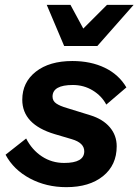

<svg xmlns="http://www.w3.org/2000/svg" viewBox="-20 -762 572 793"><path d="M245 -572 173 -742H271L324 -644L422 -742H532L382 -572ZM3 -123 88 -190Q112 -143 153 -116Q194 -89 245 -89Q328 -89 328 -137Q328 -172 277 -187L206 -208Q72 -248 72 -350Q72 -422 128 -466Q184 -510 279 -510Q355 -510 413 -482Q471 -454 502 -401L419 -330Q400 -366 363 -388.5Q326 -411 281 -411Q197 -411 197 -363Q197 -345 212.5 -334.5Q228 -324 256 -316L353 -286Q405 -270 433.5 -236.5Q462 -203 462 -158Q462 -80 405.5 -34.5Q349 11 254 11Q171 11 103.5 -25Q36 -61 3 -123Z"/></svg>

Font: Elaine Sans SemiBold
Style: Italic
Weight: 600
Italic angle: -13°
Designer: Wei Huang
Foundry: Wei Huang
Version: Version 2.001;December 24, 2019;FontCreator 12.0.0.2547 64-b